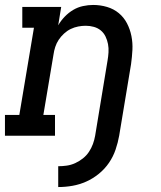

<svg xmlns="http://www.w3.org/2000/svg" viewBox="-29 -548 649 775"><path d="M206 207V123Q223 123 240.5 120.5Q258 118 274.5 110.5Q291 103 305.5 91.5Q320 80 330 65Q340 50 346 33.5Q352 17 355 0L405 -303Q408 -320 409 -337Q410 -354 407 -370Q404 -386 397 -400.5Q390 -415 378 -425Q366 -435 350 -439.5Q334 -444 317 -444Q302 -444 286.5 -441Q271 -438 256.5 -431Q242 -424 229.5 -412.5Q217 -401 208 -387.5Q199 -374 194 -358.5Q189 -343 187 -328L146 -84H193V0H-9V-84H49L108 -436H61V-520H218L206 -446Q217 -465 232.5 -481Q248 -497 266.5 -508Q285 -519 306 -523.5Q327 -528 347 -528Q376 -528 403 -520Q430 -512 450.5 -495Q471 -478 483.5 -454Q496 -430 501.5 -402.5Q507 -375 505.5 -346.5Q504 -318 500 -289L452 0Q447 28 437.5 56Q428 84 411 109Q394 134 370 153.5Q346 173 319 185Q292 197 263.5 202Q235 207 206 207Z"/></svg>

Font: Iosevka Etoile Medium Oblique
Style: Regular
Weight: 500
Italic angle: -9°
Designer: Belleve Invis
Foundry: Belleve Invis
Version: Version 15.5.2; ttfautohint (v1.8.4)